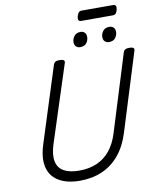

<svg xmlns="http://www.w3.org/2000/svg" viewBox="-137 -1493 1330 1616"><g transform="rotate(-10 527.5 -685.0)"><path d="M413 19Q331 19 271 -4.5Q211 -28 177 -72.5Q143 -117 138 -183Q133 -249 160 -334L367 -984Q372 -998 383.5 -1004.5Q395 -1011 419 -1011Q442 -1011 453 -1004Q464 -997 459 -981L246 -323Q218 -234 230.5 -177Q243 -120 292 -93Q341 -66 422 -66Q509 -66 575 -95.5Q641 -125 687 -182Q733 -239 759 -323L964 -984Q969 -998 980.5 -1004.5Q992 -1011 1015 -1011Q1063 -1011 1054 -981L846 -312Q812 -203 751 -129.5Q690 -56 605 -18.5Q520 19 413 19ZM610 -1088Q589 -1088 575 -1101Q561 -1114 561 -1140Q561 -1166 579 -1190Q597 -1214 634 -1214Q654 -1214 668 -1201.5Q682 -1189 682 -1163Q682 -1135 665 -1111.5Q648 -1088 610 -1088ZM856 -1088Q836 -1088 821.5 -1101Q807 -1114 807 -1140Q807 -1166 825 -1190Q843 -1214 880 -1214Q900 -1214 914.5 -1201.5Q929 -1189 929 -1163Q929 -1136 911.5 -1112Q894 -1088 856 -1088ZM657 -1304Q638 -1304 633.5 -1315.5Q629 -1327 633 -1345Q639 -1367 648 -1378Q657 -1389 675 -1389H942Q962 -1389 966.5 -1376.5Q971 -1364 966 -1345Q961 -1324 952 -1314Q943 -1304 925 -1304Z"/></g></svg>

Font: Playwrite CA
Style: Regular
Weight: 400
Designer: Veronika Burian, José Scaglione
Foundry: TypeTogether
Version: Version 1.002